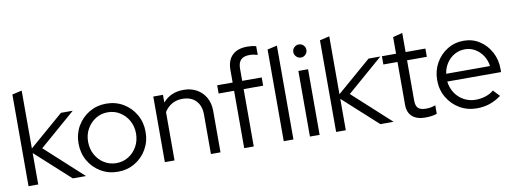

<svg xmlns="http://www.w3.org/2000/svg" viewBox="-60 -1091 3873 1444"><g transform="rotate(-10 1876.0 -369.0)"><path d="M63 0V-700L137 -717V-275L399 -501H489L214 -263L502 0H401L137 -240V0Z M745 10Q674 10 615.5 -24.4Q556.9 -58.7 523 -117.9Q489 -177 489 -250Q489 -323.1 522.9 -382Q556.9 -440.9 615.4 -475.5Q673.9 -510 744.9 -510Q817 -510 875 -475.5Q933 -440.9 967 -382Q1001 -323.1 1001 -250Q1001 -177 967 -117.9Q933.1 -58.7 875.1 -24.4Q817.1 10 745 10ZM745 -56Q796 -56 837.7 -81.9Q879.4 -107.8 903.7 -151.9Q928 -195.9 928 -250.5Q928 -305 903.5 -348.5Q879 -392 837.5 -418Q796.1 -444 745 -444Q694 -444 652.5 -418Q611 -392 586.5 -348.5Q562 -305 562 -250.5Q562 -195.9 586.3 -151.9Q610.6 -107.8 652.3 -81.9Q694 -56 745 -56Z M1104 0V-501H1178V-442Q1237 -511 1336 -511Q1393.2 -511 1436.6 -486.5Q1480 -462 1504.5 -418.3Q1529 -374.6 1529 -317V0H1456V-302Q1456 -369 1418.7 -407.5Q1381.5 -446 1316 -446Q1271 -446 1236 -426Q1201 -406 1178 -369V0Z M1710 0V-438H1592V-501H1710V-596Q1710 -670 1749.9 -709Q1789.8 -748 1865 -748Q1885 -748 1901 -746Q1917 -744 1932 -739V-673Q1914.7 -678 1901 -680.5Q1887.3 -683 1870 -683Q1826 -683 1804.5 -661.5Q1783 -640 1783 -594V-501H1932V-438H1783V0Z M2012 0V-700L2086 -717V0Z M2212 0V-501H2286V0ZM2248.9 -597Q2229 -597 2214 -612Q2199 -627 2199 -647.5Q2199 -668 2214 -682.5Q2229 -697 2248.9 -697Q2270 -697 2284.5 -682.5Q2299 -668.1 2299 -647Q2299 -627 2284.5 -612Q2270 -597 2248.9 -597Z M2412 0V-700L2486 -717V-275L2748 -501H2838L2563 -263L2851 0H2750L2486 -240V0Z M3093 10Q3028 10 2993 -21Q2958 -52 2958 -111V-438H2850V-501H2958V-628L3031 -647V-501H3182V-438H3031V-130Q3031 -90 3049 -72.5Q3067 -55 3108 -55Q3129 -55 3145.5 -58Q3162 -61 3181 -68V-3Q3162 4 3138.5 7Q3115 10 3093 10Z M3486 9Q3414 9 3355.5 -25.5Q3297 -60 3262.5 -119Q3228 -178 3228 -251Q3228 -323 3261 -381.5Q3294 -440 3350 -474.5Q3406 -509 3475 -509Q3542 -509 3595.5 -474.5Q3649 -440 3680.5 -381.5Q3712 -323 3712 -251V-228H3301Q3307 -179 3332.5 -140Q3358 -101 3399 -78.5Q3440 -56 3489 -56Q3528 -56 3565 -68Q3602 -80 3627 -102L3673 -53Q3631 -22 3585.5 -6.5Q3540 9 3486 9ZM3303 -287H3638Q3632 -332 3608.5 -367.5Q3585 -403 3550 -423.5Q3515 -444 3473 -444Q3430 -444 3394 -424Q3358 -404 3334 -368.5Q3310 -333 3303 -287Z"/></g></svg>

Font: Red Hat Display
Style: Regular
Weight: 300
Designer: Pentagram, MCKL
Foundry: Pentagram, MCKL
Version: Version 1.023